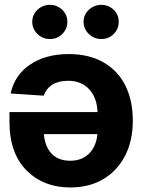

<svg xmlns="http://www.w3.org/2000/svg" viewBox="-20 -785 603 811"><path d="M270.5 -556.6Q355 -556.6 415.5 -522.5Q476.6 -488.3 508.8 -425Q541 -361.8 541 -275.4Q541 -191.4 508.8 -127.9Q475.6 -63.5 416.3 -28.3Q356.9 6.8 277.3 6.8Q165.5 6.8 94.7 -62.5Q20 -135.7 20 -270.5V-311.5H481V-218.3H93.3L164.1 -242.7Q164.1 -176.8 193.1 -141.4Q222.2 -106 276.4 -106Q330.1 -106 361.1 -141.6Q392.1 -177.2 392.1 -236.8V-302.7Q392.1 -368.2 358.4 -406Q324.7 -443.8 268.1 -443.8Q188 -443.8 164.6 -380.9L24.9 -390.1Q41 -466.8 106.4 -511.7Q171.9 -556.6 270.5 -556.6ZM116.2 -692.4Q116.2 -722.7 137.9 -743.4Q159.7 -764.2 190.9 -764.6Q221.7 -764.2 243.2 -743.4Q264.6 -722.7 264.6 -692.4Q264.6 -663.1 243.2 -641.6Q221.7 -620.1 190.9 -620.1Q160.2 -620.1 138.2 -641.6Q116.2 -663.1 116.2 -692.4ZM333 -692.4Q333 -722.7 355 -743.4Q377 -764.2 408.2 -764.6Q439 -764.2 460.4 -743.4Q481.9 -722.7 481.4 -692.4Q481.9 -663.1 460.4 -641.6Q439 -620.1 408.2 -620.1Q377.4 -620.1 355.2 -641.6Q333 -663.1 333 -692.4Z"/></svg>

Font: Inter Tight Stencil
Style: Bold
Weight: 700
Designer: Rasmus Andersson
Foundry: rsms
Version: Version 3.004;Glyphs 3.1.2 (3151)